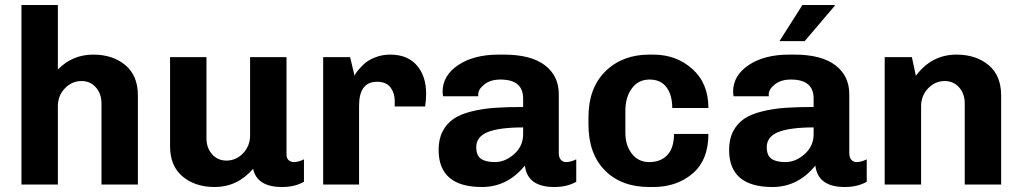

<svg xmlns="http://www.w3.org/2000/svg" viewBox="-20 -740 4099 770"><path d="M354 -521Q432 -521 482.5 -479Q533 -437 533 -357V0H387V-325Q387 -364 364.5 -389.5Q342 -415 307 -415Q268 -415 240 -385.5Q212 -356 212 -314V0H66V-720H212V-461Q270 -521 354 -521Z M808 -511V-186Q808 -147 830.5 -121.5Q853 -96 888 -96Q927 -96 955 -125.5Q983 -155 983 -197V-511H1129V-120Q1129 -105 1138 -97.5Q1147 -90 1158 -90Q1177 -90 1199 -101V-11Q1162 10 1111 10Q1011 10 995 -63Q932 10 841 10Q763 10 712.5 -32Q662 -74 662 -154V-511Z M1545 -521Q1614 -521 1651.5 -478Q1689 -435 1689 -364Q1689 -341 1685 -313H1563V-336Q1563 -367 1546 -389.5Q1529 -412 1492 -412Q1420 -412 1420 -316V0H1276V-511H1384L1402 -436Q1404 -443 1413 -454.5Q1422 -466 1438.5 -482Q1455 -498 1483.5 -509.5Q1512 -521 1545 -521Z M2001 -521Q2109 -521 2165 -478.5Q2221 -436 2221 -362V-126Q2221 -108 2229.5 -99Q2238 -90 2250 -90Q2269 -90 2291 -101V-11Q2254 10 2203 10Q2095 10 2085 -76Q2015 10 1913 10Q1739 10 1739 -139Q1739 -182 1755 -213Q1771 -244 1798.5 -263Q1826 -282 1870.5 -293Q1915 -304 1963 -307.5Q2011 -311 2078 -311V-345Q2078 -421 1987 -421Q1947 -421 1922.5 -401.5Q1898 -382 1898 -362V-354H1757Q1755 -366 1755 -372Q1755 -437 1817.5 -479Q1880 -521 1980 -521ZM2078 -229Q1983 -229 1936.5 -210.5Q1890 -192 1890 -150Q1890 -117 1908.5 -103.5Q1927 -90 1965 -90Q2006 -90 2042 -122Q2078 -154 2078 -202Z M2600 -521Q2692 -521 2756.5 -463.5Q2821 -406 2821 -307H2676Q2676 -359 2653 -390Q2630 -421 2585 -421Q2540 -421 2514 -385.5Q2488 -350 2488 -296V-207Q2488 -157 2514 -123.5Q2540 -90 2584 -90Q2630 -90 2656.5 -118.5Q2683 -147 2683 -203H2821Q2821 -98 2757.5 -44Q2694 10 2600 10H2584Q2472 10 2406 -56.5Q2340 -123 2340 -241V-270Q2340 -387 2408 -454Q2476 -521 2584 -521Z M3198 -720H3327L3328 -717L3207 -575H3106ZM3166 -521Q3274 -521 3330 -478.5Q3386 -436 3386 -362V-126Q3386 -108 3394.5 -99Q3403 -90 3415 -90Q3434 -90 3456 -101V-11Q3419 10 3368 10Q3260 10 3250 -76Q3180 10 3078 10Q2904 10 2904 -139Q2904 -182 2920 -213Q2936 -244 2963.5 -263Q2991 -282 3035.5 -293Q3080 -304 3128 -307.5Q3176 -311 3243 -311V-345Q3243 -421 3152 -421Q3112 -421 3087.5 -401.5Q3063 -382 3063 -362V-354H2922Q2920 -366 2920 -372Q2920 -437 2982.5 -479Q3045 -521 3145 -521ZM3243 -229Q3148 -229 3101.5 -210.5Q3055 -192 3055 -150Q3055 -117 3073.5 -103.5Q3092 -90 3130 -90Q3171 -90 3207 -122Q3243 -154 3243 -202Z M3816 -521Q3894 -521 3944.5 -479Q3995 -437 3995 -357V0H3849V-325Q3849 -364 3826.5 -389.5Q3804 -415 3769 -415Q3730 -415 3702 -385.5Q3674 -356 3674 -314V0H3528V-511H3637L3653 -436Q3716 -521 3816 -521Z"/></svg>

Font: Chivo
Style: Bold
Weight: 700
Designer: Hector Gatti
Foundry: Omnibus-Type
Version: Version 1.007;PS 001.007;hotconv 1.0.88;makeotf.lib2.5.64775